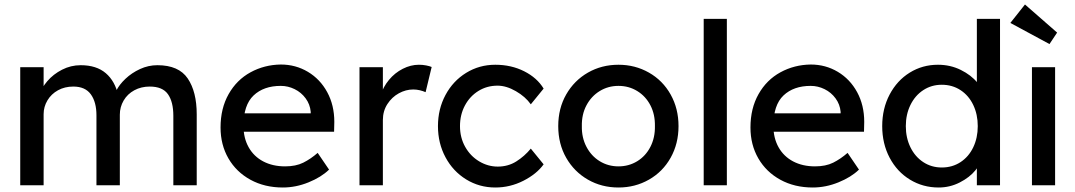

<svg xmlns="http://www.w3.org/2000/svg" viewBox="-20 -824 4781 854"><path d="M506 -399 490 -403 497 -420Q510 -447 538 -473.5Q566 -500 603 -517Q640 -534 680 -534Q775 -534 815 -475Q855 -416 855 -315V0H751V-309Q751 -371 727 -405Q703 -439 646 -439Q608 -439 577.5 -422.5Q547 -406 530 -377Q513 -348 513 -314V0H409V-311Q409 -370 384 -404.5Q359 -439 306 -439Q268 -439 238 -422.5Q208 -406 191 -377.5Q174 -349 174 -316V0H70V-525H174V-413L155 -401Q164 -432 190.5 -463Q217 -494 256 -514Q295 -534 339 -534Q409 -534 450.5 -498.5Q492 -463 506 -399Z M1443 -69Q1409 -36 1352.5 -13Q1296 10 1238 10Q1157 10 1094 -24.5Q1031 -59 996 -119.5Q961 -180 961 -257Q961 -342 997 -405.5Q1033 -469 1094.5 -502.5Q1156 -536 1229 -537Q1295 -537 1349.5 -504.5Q1404 -472 1435.5 -414Q1467 -356 1467 -282L1466 -238H1037L1014 -320H1377L1362 -303V-327Q1359 -360 1339.5 -386.5Q1320 -413 1290.5 -427.5Q1261 -442 1229 -442Q1153 -442 1108 -399.5Q1063 -357 1063 -264Q1063 -210 1086 -169Q1109 -128 1151 -106Q1193 -84 1248 -84Q1296 -84 1329 -100.5Q1362 -117 1393 -144L1444 -69Z M1818 -426Q1785 -426 1754 -409Q1723 -392 1703 -361Q1683 -330 1683 -290V0H1579V-525H1683V-360L1673 -400Q1684 -437 1710 -468.5Q1736 -500 1771.5 -518Q1807 -536 1843 -536Q1860 -536 1875.5 -533Q1891 -530 1900 -526L1873 -414Q1862 -419 1847.5 -422.5Q1833 -426 1818 -426Z M2194 -83Q2240 -83 2276.5 -106Q2313 -129 2341 -163L2398 -93Q2367 -50 2308 -20Q2249 10 2183 10Q2112 10 2053.5 -26Q1995 -62 1961.5 -124.5Q1928 -187 1928 -263Q1928 -339 1961.5 -401.5Q1995 -464 2053.5 -500Q2112 -536 2183 -536Q2254 -536 2311.5 -507Q2369 -478 2398 -430L2341 -360Q2317 -394 2274.5 -418.5Q2232 -443 2193 -443Q2146 -443 2108 -419.5Q2070 -396 2048 -355Q2026 -314 2026 -263Q2026 -212 2049 -171Q2072 -130 2111 -106.5Q2150 -83 2194 -83Z M2731 10Q2656 10 2595 -25Q2534 -60 2498.5 -122Q2463 -184 2463 -263Q2463 -342 2498.5 -404Q2534 -466 2595 -501Q2656 -536 2731 -536Q2805 -536 2866.5 -501Q2928 -466 2963 -403.5Q2998 -341 2998 -263Q2998 -185 2963 -122.5Q2928 -60 2866.5 -25Q2805 10 2731 10ZM2731 -442Q2685 -442 2647.5 -419Q2610 -396 2588.5 -355.5Q2567 -315 2568 -263Q2567 -212 2588.5 -171Q2610 -130 2647.5 -107Q2685 -84 2731 -84Q2777 -84 2814.5 -107Q2852 -130 2873 -171Q2894 -212 2893 -263Q2894 -315 2873 -355.5Q2852 -396 2814.5 -419Q2777 -442 2731 -442Z M3110 -740H3213V0H3110Z M3800 -69Q3766 -36 3709.5 -13Q3653 10 3595 10Q3514 10 3451 -24.5Q3388 -59 3353 -119.5Q3318 -180 3318 -257Q3318 -342 3354 -405.5Q3390 -469 3451.5 -502.5Q3513 -536 3586 -537Q3652 -537 3706.5 -504.5Q3761 -472 3792.5 -414Q3824 -356 3824 -282L3823 -238H3394L3371 -320H3734L3719 -303V-327Q3716 -360 3696.5 -386.5Q3677 -413 3647.5 -427.5Q3618 -442 3586 -442Q3510 -442 3465 -399.5Q3420 -357 3420 -264Q3420 -210 3443 -169Q3466 -128 3508 -106Q3550 -84 3605 -84Q3653 -84 3686 -100.5Q3719 -117 3750 -144L3801 -69Z M4428 0H4325V-125H4345Q4345 -99 4319 -67Q4293 -35 4249 -12.5Q4205 10 4155 10Q4085 10 4027.5 -25Q3970 -60 3937 -122.5Q3904 -185 3904 -263Q3904 -341 3937 -403.5Q3970 -466 4026.5 -501Q4083 -536 4152 -536Q4207 -536 4253.5 -513Q4300 -490 4327.5 -456Q4355 -422 4355 -391L4325 -389V-740H4428ZM4329 -263Q4329 -315 4309 -357Q4289 -399 4252.5 -423Q4216 -447 4169 -447Q4123 -447 4086.5 -423Q4050 -399 4029.5 -357Q4009 -315 4009 -263Q4009 -211 4029.5 -169Q4050 -127 4086.5 -103Q4123 -79 4169 -79Q4216 -79 4252.5 -103Q4289 -127 4309 -169Q4329 -211 4329 -263Z M4619 0H4570V-525H4673V0ZM4474 -722 4539 -804 4682 -679 4648 -628Z"/></svg>

Font: Lexend
Style: Regular
Weight: 400
Designer: Thomas Jockin
Foundry: Lexend
Version: Version 1.000